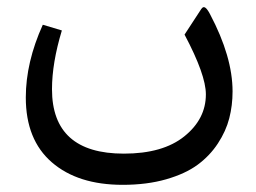

<svg xmlns="http://www.w3.org/2000/svg" viewBox="-20 -326 721 541"><path d="M325.7 194.8Q199.2 194.8 126 131.3Q52.7 67.9 52.7 -51.3Q52.7 -150.4 100.6 -256.3L154.3 -240.2Q126.5 -148.4 126.5 -74.7Q126.5 106.9 329.1 106.9Q439 106.9 499.5 58.1Q560.1 9.3 560.1 -60.1Q560.1 -115.2 500 -228.5L546.9 -300.3Q549.8 -304.7 552.7 -305.7Q555.7 -306.6 558.8 -304.2Q562 -301.8 564.9 -297.6Q567.9 -293.5 571.8 -286.1Q635.3 -166 635.3 -68.4Q635.3 -28.8 626 7.3Q616.7 43.5 594 78.1Q571.3 112.8 536.9 138.2Q502.4 163.6 448.2 179.2Q394 194.8 325.7 194.8Z"/></svg>

Font: Shl
Style: Regular
Weight: 400
Foundry: Saber Rastikerdar (saber.rastikerdar@gmail.com)
Version: Version 3.4.0